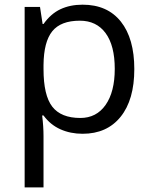

<svg xmlns="http://www.w3.org/2000/svg" viewBox="-20 -565 653 825"><path d="M335 9.8Q282.7 9.8 239.5 -9.5Q196.3 -28.8 167 -68.8H161.1Q167 -22 167 20V240.2H85.9V-535.2H151.9L163.1 -461.9H167Q198.2 -505.9 239.7 -525.4Q281.2 -544.9 335 -544.9Q441.4 -544.9 499.3 -472.2Q557.1 -399.4 557.1 -268.1Q557.1 -136.2 498.3 -63.2Q439.5 9.8 335 9.8ZM323.2 -476.1Q241.2 -476.1 204.6 -430.7Q168 -385.3 167 -286.1V-268.1Q167 -155.3 204.6 -106.7Q242.2 -58.1 325.2 -58.1Q394.5 -58.1 433.8 -114.3Q473.1 -170.4 473.1 -269Q473.1 -369.1 433.8 -422.6Q394.5 -476.1 323.2 -476.1Z"/></svg>

Font: f04114697
Style: Regular
Weight: 400
Foundry: Ascender Corporation
Version: Version 1.10